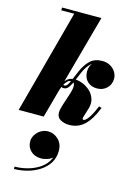

<svg xmlns="http://www.w3.org/2000/svg" viewBox="-163 -830 909 1308"><g transform="rotate(15 291.5 -176.5)"><path d="M0 0 196 -730.5H105V-750H382.5L176.5 0ZM358 10Q323 10 296.2 -5Q269.5 -20 269.5 -53.5Q269.5 -66.5 273.2 -82Q277 -97.5 281 -110L295.5 -154.5Q303.5 -177.5 310.5 -200Q317.5 -222.5 319.8 -241Q322 -259.5 316.5 -270.5Q311 -281.5 294.5 -281.5Q280 -281.5 267.8 -269.2Q255.5 -257 245.5 -236.2Q235.5 -215.5 228.5 -190H217Q227.5 -230 241 -254Q254.5 -278 272.5 -289Q290.5 -300 314.5 -300Q344 -300 374.2 -287.5Q404.5 -275 427.5 -252.5Q450.5 -230 459.8 -199Q469 -168 457.5 -131L438 -67.5Q437.5 -65 437 -61.5Q436.5 -58 436.5 -56.5Q436.5 -48.5 445 -48.5Q450 -48.5 460.2 -56.5Q470.5 -64.5 486.2 -89.5Q502 -114.5 523 -165L542 -158.5Q508 -72.5 464.2 -31.2Q420.5 10 358 10ZM258 -222Q251 -222 246.2 -223.8Q241.5 -225.5 236 -230L243 -249Q247 -243.5 250.2 -242.2Q253.5 -241 258 -241Q271 -241 281.2 -257.8Q291.5 -274.5 302 -301.2Q312.5 -328 325.5 -357.5Q348 -408.5 379.8 -439Q411.5 -469.5 466 -469.5Q498.5 -469.5 522.5 -455.2Q546.5 -441 559.8 -419Q573 -397 573 -373.5Q573 -332.5 545.5 -305.8Q518 -279 476.5 -279Q433.5 -279 407.8 -304.8Q382 -330.5 382 -374Q382 -412.5 407.2 -439.2Q432.5 -466 472.5 -466Q494 -466 517.2 -454.2Q540.5 -442.5 556.2 -421.8Q572 -401 572 -373.5H553Q553 -392.5 542 -410.2Q531 -428 511.2 -439.5Q491.5 -451 465 -451Q421.5 -451 393.5 -426Q365.5 -401 345 -354Q331 -322 318.8 -291.8Q306.5 -261.5 292.2 -241.8Q278 -222 258 -222ZM73 397V380.5Q114.5 380.5 157.8 369.8Q201 359 238 336.8Q275 314.5 297.5 280.2Q320 246 320 199H335.5Q335.5 227 319 245Q302.5 263 278.5 271.5Q254.5 280 233 280Q186.5 280 158.8 253.2Q131 226.5 131 187Q131 162 145 139.8Q159 117.5 182.2 103.5Q205.5 89.5 233 89.5Q274 89.5 305.2 119.5Q336.5 149.5 336.5 199Q336.5 248.5 313 285.5Q289.5 322.5 251 347.2Q212.5 372 166 384.5Q119.5 397 73 397Z"/></g></svg>

Font: Bodoni Moda 11pt Black
Style: Italic
Weight: 900
Italic angle: -13°
Designer: Owen Earl
Foundry: indestructible type
Version: Version 2.004